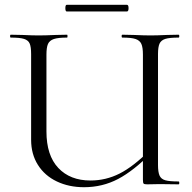

<svg xmlns="http://www.w3.org/2000/svg" viewBox="-20 -770 803 802"><path d="M491 -613Q488 -613 488 -619Q488 -625 491 -625L539 -624Q583 -622 609 -622Q635 -622 677 -624L726 -625Q729 -625 729 -619Q729 -613 726 -613Q688 -613 670.5 -607.5Q653 -602 646.5 -588Q640 -574 640 -544V-81Q640 -51 646.5 -36.5Q653 -22 670.5 -17Q688 -12 726 -12Q729 -12 729 -6Q729 0 726 0L647 -1L595 0Q583 0 580 -3Q577 -6 577 -19V-542Q577 -572 570.5 -586.5Q564 -601 546.5 -607Q529 -613 491 -613ZM331 12Q268 12 217.5 -12Q167 -36 138.5 -81Q110 -126 110 -186V-544Q110 -574 104 -588Q98 -602 80.5 -607.5Q63 -613 25 -613Q22 -613 22 -619Q22 -625 25 -625L74 -624Q116 -622 141 -622Q169 -622 213 -624L260 -625Q262 -625 262 -619Q262 -613 260 -613Q223 -613 205 -607Q187 -601 180.5 -586.5Q174 -572 174 -542V-221Q174 -121 223.5 -68.5Q273 -16 358 -16Q422 -16 479.5 -45Q537 -74 606 -143L616 -135Q539 -57 473.5 -22.5Q408 12 331 12ZM253 -736Q253 -750 259 -750H510Q517 -750 517 -736Q517 -722 510 -722H259Q253 -722 253 -736Z"/></svg>

Font: Cormorant Infant
Style: Regular
Weight: 400
Designer: Christian Thalmann (Catharsis Fonts)
Foundry: Catharsis Fonts
Version: Version 4.000